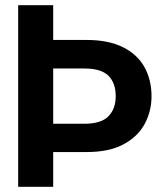

<svg xmlns="http://www.w3.org/2000/svg" viewBox="-20 -720 627 740"><path d="M50 0V-700H185V-566H314Q398 -566 454 -538Q510 -510 537 -461Q564 -412 564 -349Q564 -292 538 -243Q512 -194 456.5 -164Q401 -134 314 -134H185V0ZM185 -243H305Q370 -243 398 -272Q426 -301 426 -349Q426 -400 398 -428Q370 -456 305 -456H185Z"/></svg>

Font: DM Sans 36pt
Style: Bold
Weight: 700
Version: Version 4.004;gftools[0.9.30]